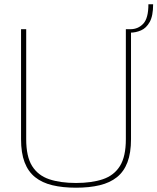

<svg xmlns="http://www.w3.org/2000/svg" viewBox="-20 -868 733 894"><path d="M570 -716V-732H587Q623 -732 647 -757.5Q671 -783 671 -848H693Q693 -794 677 -765.5Q661 -737 636.5 -726.5Q612 -716 587 -716ZM334 6Q272 6 224 -5.5Q176 -17 143.5 -43Q111 -69 94.5 -112.5Q78 -156 78 -220V-732H102V-220Q102 -139 129.5 -95Q157 -51 209 -33.5Q261 -16 334 -16Q407 -16 459 -33.5Q511 -51 538.5 -95Q566 -139 566 -220V-732H590V-220Q590 -156 573.5 -112.5Q557 -69 524.5 -43Q492 -17 444 -5.5Q396 6 334 6Z"/></svg>

Font: Exo Thin Thin
Style: Regular
Weight: 250
Version: Version 2.000